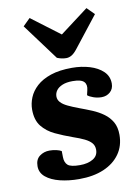

<svg xmlns="http://www.w3.org/2000/svg" viewBox="-90 -863 680 938"><g transform="rotate(-10 249.5 -394.5)"><path d="M241.5 -52.5Q281 -52.5 306.5 -67.8Q332 -83 332 -113Q332 -133 320.5 -146.5Q309 -160 286.5 -171Q264 -182 230 -193.5Q186.5 -209 147 -227.5Q107.5 -246 82.7 -277Q58 -308 58 -360.5Q58 -390 70 -419.5Q82 -449 108.7 -473.5Q135.5 -498 179 -512.8Q222.5 -527.5 285 -527.5Q331.5 -527.5 372.3 -515.3Q413 -503 438.3 -478.8Q463.5 -454.5 463.5 -418.5Q463.5 -392 446 -376.5Q428.5 -361 403.5 -361Q382.5 -361 362.8 -368Q343 -375 334.5 -383L340 -406.5Q347 -433.5 333 -448.2Q319 -463 276.5 -463Q246 -463 225.8 -454.5Q205.5 -446 195.8 -432.5Q186 -419 186 -402.5Q186 -386 197.8 -373.3Q209.5 -360.5 232 -349.8Q254.5 -339 285.5 -327.5Q317 -316 347.5 -303.3Q378 -290.5 402.8 -272.5Q427.5 -254.5 442.3 -228.8Q457 -203 457 -165.5Q457 -110.5 428.5 -70.3Q400 -30 348.5 -8Q297 14 226 14Q174.5 14 131.3 3.3Q88 -7.5 62 -29Q36 -50.5 36 -83Q36 -116.5 57.3 -132.5Q78.5 -148.5 106.5 -148.5Q124 -148.5 140.5 -144.8Q157 -141 165.5 -135.5L166 -105.5Q166.5 -78.5 181.3 -65.5Q196 -52.5 241.5 -52.5ZM88 -768 123.5 -803 265 -696.5 405.5 -802.5 441.5 -766.5 321 -613Q307 -595 293.8 -587Q280.5 -579 266.5 -579Q254 -579 243 -581.5Q232 -584 221 -588.5Z"/></g></svg>

Font: Literata
Style: Italic
Weight: 400
Italic angle: -2°
Designer: Latin by Veronika Burian and Jose Scaglione. Greek by Irene Vlachou. Cyrillic by Vera Evstafieva
Foundry: TypeTogether
Version: Version 3.103;gftools[0.9.29]